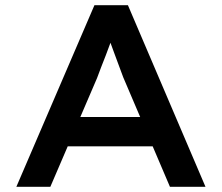

<svg xmlns="http://www.w3.org/2000/svg" viewBox="-20 -720 855 740"><path d="M43 0 344 -700H473L772 0H635L455 -422Q449 -438 440.5 -461Q432 -484 422.5 -509.5Q413 -535 404.5 -558.5Q396 -582 391 -598L420 -599Q414 -578 405.5 -554.5Q397 -531 388 -507.5Q379 -484 370 -461.5Q361 -439 354 -419L174 0ZM178 -156 225 -269H582L619 -156Z"/></svg>

Font: Lexend Exa Medium
Style: Regular
Weight: 500
Designer: Bonnie Shaver-Troup, Thomas Jockin
Foundry: Lexend
Version: Version 1.007